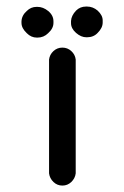

<svg xmlns="http://www.w3.org/2000/svg" viewBox="-20 -578 387 598"><path d="M201.2 -512.7Q202.1 -529.3 216.8 -544.9Q229.5 -557.6 248 -557.6Q249 -557.6 251 -557.6Q269.5 -557.6 284.2 -544.9Q299.8 -530.3 299.8 -514.6Q299.8 -513.7 299.8 -512.7V-507.8Q299.8 -491.2 284.2 -475.6Q271.5 -461.9 251 -461.9Q250 -461.9 249 -461.9Q232.4 -461.9 216.8 -475.6Q201.2 -489.3 201.2 -505.9Q201.2 -506.8 201.2 -507.8ZM46.9 -511.7Q47.9 -530.3 63.5 -543.9Q76.2 -556.6 93.8 -556.6Q94.7 -556.6 96.7 -556.6Q114.3 -556.6 129.9 -543.9Q146.5 -530.3 146.5 -511.7V-506.8Q146.5 -489.3 129.9 -474.6Q116.2 -460.9 96.7 -460.9Q95.7 -460.9 94.7 -460.9Q77.1 -460.9 63.5 -474.6Q46.9 -490.2 46.9 -506.8ZM132.8 -392.6Q134.8 -408.2 146.5 -418.9Q158.2 -429.7 174.3 -429.7Q190.4 -429.7 202.1 -418.9Q213.9 -408.2 215.8 -392.6V-38.1Q213.9 -22.5 202.1 -11.2Q190.4 0 174.3 0Q158.2 0 146.5 -11.2Q134.8 -22.5 132.8 -38.1Z"/></svg>

Font: sage sans
Style: Regular
Weight: 400
Version: Version 001.032